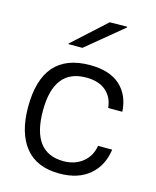

<svg xmlns="http://www.w3.org/2000/svg" viewBox="-115 -837 755 930"><g transform="rotate(15 262.0 -372.0)"><path d="M281 -532Q380 -532 432.5 -484.5Q485 -437 490 -354H419Q414 -407 378 -438Q342 -469 279 -469Q117 -469 117 -260Q117 -49 276 -49Q333 -49 372 -80.5Q411 -112 419 -164H490Q479 -82 422.5 -34Q366 14 272 14Q158 14 100.5 -57.5Q43 -129 43 -259Q43 -532 281 -532ZM153 -603V-606L319 -757L406 -758V-754L223 -603Z"/></g></svg>

Font: Nacelle Light
Style: Regular
Weight: 300
Designer: Sora Sagano
Foundry: Sora Sagano
Version: Version 1.000;FEAKit 1.0